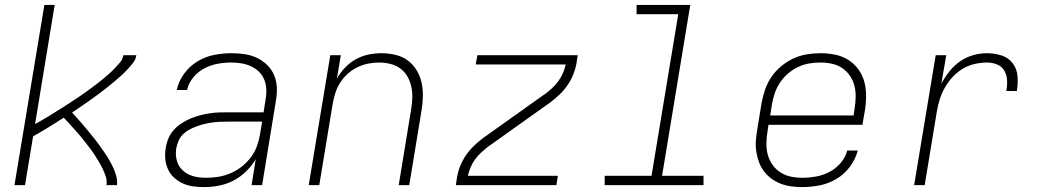

<svg xmlns="http://www.w3.org/2000/svg" viewBox="-20 -755 4240 783"><path d="M39 0 161 -735H203L123 -249Q137 -257 151.5 -265Q166 -273 180 -282Q194 -291 208 -299.5Q222 -308 236 -317Q250 -326 264 -335Q278 -344 291.5 -353Q305 -362 318.5 -371.5Q332 -381 345.5 -391Q359 -401 372.5 -411Q386 -421 398.5 -431.5Q411 -442 423.5 -453Q436 -464 447.5 -476Q459 -488 470 -501Q481 -514 483 -530H536Q534 -513 522.5 -498.5Q511 -484 499 -471Q487 -458 473.5 -446Q460 -434 446.5 -422.5Q433 -411 419 -400Q405 -389 390.5 -378Q376 -367 361.5 -356.5Q347 -346 332.5 -336Q318 -326 303.5 -316Q289 -306 274 -296Q284 -285 293.5 -274.5Q303 -264 313 -252.5Q323 -241 332 -230Q341 -219 350.5 -207.5Q360 -196 369 -184.5Q378 -173 386.5 -161Q395 -149 403.5 -137Q412 -125 419.5 -112.5Q427 -100 434 -87Q441 -74 446.5 -60Q452 -46 455.5 -31Q459 -16 457 0H414Q417 -18 411.5 -34.5Q406 -51 399 -66Q392 -81 383.5 -95Q375 -109 366 -123Q357 -137 347 -150Q337 -163 327 -176Q317 -189 306.5 -201.5Q296 -214 285 -226Q274 -238 263 -250.5Q252 -263 240 -275Q209 -255 178 -236Q147 -217 115 -199L82 0Z M813 8Q790 8 767.5 5Q745 2 725.5 -7Q706 -16 690 -30.5Q674 -45 665 -65Q656 -85 654 -107.5Q652 -130 656 -152Q659 -172 667 -191Q675 -210 689 -225.5Q703 -241 721 -252.5Q739 -264 758 -272Q777 -280 796.5 -285Q816 -290 835.5 -293Q855 -296 874.5 -296.5Q894 -297 913 -297H1055L1063 -349Q1067 -370 1066 -391Q1065 -412 1057.5 -430.5Q1050 -449 1036 -462.5Q1022 -476 1004 -484.5Q986 -493 965.5 -496.5Q945 -500 924 -500Q896 -500 868 -495Q840 -490 814 -476.5Q788 -463 768.5 -439.5Q749 -416 743 -388H701Q708 -423 730.5 -454Q753 -485 785 -504.5Q817 -524 853 -531Q889 -538 924 -538Q951 -538 978 -534Q1005 -530 1028 -519Q1051 -508 1069.5 -490Q1088 -472 1098 -448Q1108 -424 1109 -397Q1110 -370 1105 -343L1049 0H1006L1023 -106Q1007 -79 983.5 -56Q960 -33 932 -18.5Q904 -4 873.5 2Q843 8 813 8ZM821 -30Q846 -30 870.5 -34Q895 -38 919 -48Q943 -58 964.5 -74.5Q986 -91 1002 -112Q1018 -133 1027 -157Q1036 -181 1040 -205L1049 -259H913Q898 -259 882 -258.5Q866 -258 850 -256Q834 -254 818.5 -250.5Q803 -247 787 -241.5Q771 -236 756 -228.5Q741 -221 728.5 -209.5Q716 -198 709 -182.5Q702 -167 699 -151Q696 -134 698 -116.5Q700 -99 707 -84.5Q714 -70 726.5 -59Q739 -48 754 -41.5Q769 -35 786 -32.5Q803 -30 821 -30Z M1239 0 1327 -530H1370L1354 -435Q1368 -459 1387.5 -479.5Q1407 -500 1431.5 -513.5Q1456 -527 1482.5 -532.5Q1509 -538 1535 -538Q1564 -538 1592 -531.5Q1620 -525 1642 -509Q1664 -493 1678.5 -469.5Q1693 -446 1699 -419Q1705 -392 1704.5 -362.5Q1704 -333 1699 -304L1649 0H1606L1657 -311Q1661 -334 1661.5 -357.5Q1662 -381 1657 -403Q1652 -425 1641 -444Q1630 -463 1612 -476Q1594 -489 1571.5 -494.5Q1549 -500 1526 -500Q1503 -500 1481 -495.5Q1459 -491 1438 -481Q1417 -471 1399 -455Q1381 -439 1368 -419Q1355 -399 1348 -377Q1341 -355 1337 -333L1282 0Z M1839 0 1844 -33Q1848 -56 1857 -78.5Q1866 -101 1880 -121.5Q1894 -142 1912 -159.5Q1930 -177 1950 -192L2200 -370Q2200 -370 2200 -370Q2200 -370 2200 -370H2201Q2217 -382 2231 -395Q2245 -408 2256.5 -423.5Q2268 -439 2275.5 -456.5Q2283 -474 2287 -492H1920L1927 -530H2336L2331 -497Q2327 -474 2318 -451.5Q2309 -429 2295 -408.5Q2281 -388 2263 -370.5Q2245 -353 2225 -338L1975 -160Q1975 -160 1975 -160Q1975 -160 1975 -160H1974Q1959 -148 1944.5 -135Q1930 -122 1918.5 -106.5Q1907 -91 1899.5 -73.5Q1892 -56 1888 -38H2255L2249 0Z M2446 0V-38H2637L2746 -697H2576V-735H2795L2680 -38H2849V0Z M3252 8Q3229 8 3206.5 5Q3184 2 3163.5 -6Q3143 -14 3126 -26.5Q3109 -39 3096 -56Q3083 -73 3075.5 -93Q3068 -113 3064.5 -135Q3061 -157 3062.5 -180Q3064 -203 3068 -226L3086 -336Q3091 -363 3100.5 -390.5Q3110 -418 3126.5 -442Q3143 -466 3166.5 -485.5Q3190 -505 3216.5 -517Q3243 -529 3271 -533.5Q3299 -538 3327 -538Q3357 -538 3386 -532Q3415 -526 3439 -511Q3463 -496 3480 -473Q3497 -450 3504.5 -422.5Q3512 -395 3512 -364.5Q3512 -334 3507 -304L3497 -246H3114L3110 -219Q3106 -195 3105.5 -171Q3105 -147 3111 -124.5Q3117 -102 3130 -83.5Q3143 -65 3162 -52.5Q3181 -40 3204 -35Q3227 -30 3252 -30Q3279 -30 3307.5 -35Q3336 -40 3362 -53.5Q3388 -67 3408 -90Q3428 -113 3435 -141H3478Q3469 -106 3446 -75Q3423 -44 3390.5 -25Q3358 -6 3322.5 1Q3287 8 3252 8ZM3461 -284 3465 -311Q3469 -335 3469.5 -359Q3470 -383 3464.5 -405Q3459 -427 3446 -446Q3433 -465 3414.5 -477.5Q3396 -490 3373 -495Q3350 -500 3326 -500Q3326 -500 3326 -500Q3326 -500 3326 -500Q3302 -500 3279 -496Q3256 -492 3234 -481.5Q3212 -471 3193 -454.5Q3174 -438 3160.5 -417.5Q3147 -397 3139.5 -374.5Q3132 -352 3128 -329L3121 -284Z M3708 0 3796 -530H3839L3819 -414Q3833 -440 3852 -464Q3871 -488 3895.5 -505Q3920 -522 3948.5 -530Q3977 -538 4005 -538Q4036 -538 4064 -529Q4092 -520 4109.5 -497.5Q4127 -475 4129.5 -444.5Q4132 -414 4127 -384H4084Q4088 -406 4087 -427.5Q4086 -449 4076 -466.5Q4066 -484 4046.5 -492Q4027 -500 4005 -500Q3980 -500 3954 -494Q3928 -488 3905 -474Q3882 -460 3863.5 -439.5Q3845 -419 3832 -395.5Q3819 -372 3811.5 -347Q3804 -322 3800 -297L3751 0Z"/></svg>

Font: Iosevka Curly XLtExObl
Style: Regular
Weight: 200
Width: 7
Italic angle: -9°
Monospace: yes
Designer: Belleve Invis
Foundry: Belleve Invis
Version: Version 11.0.1; ttfautohint (v1.8.3)